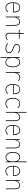

<svg xmlns="http://www.w3.org/2000/svg" viewBox="2630 -3335 872 6172"><g transform="rotate(90 3066.0 -249.0)"><path d="M232 10Q151 10 103 -49.5Q55 -109 55 -224Q55 -345 102.5 -402.5Q150 -460 221 -460Q289 -460 334 -412Q379 -364 379 -258Q379 -249 379 -245.5Q379 -242 378 -233H78Q80 -119 120 -65.5Q160 -12 232 -12Q275 -12 303 -30.5Q331 -49 352 -77L370 -62Q346 -29 311.5 -9.5Q277 10 232 10ZM80 -255H355Q355 -349 318 -393.5Q281 -438 223 -438Q155 -438 119 -389.5Q83 -341 80 -255Z M513 0V-449H537V-345Q554 -399 594 -428Q634 -457 687 -457Q719 -457 746.5 -441.5Q774 -426 790.5 -385.5Q807 -345 807 -269V0H783V-267Q783 -362 757.5 -398.5Q732 -435 680 -435Q637 -435 604.5 -410Q572 -385 554.5 -344Q537 -303 537 -255V0Z M1139 8Q1087 8 1064 -18Q1041 -44 1036.5 -100.5Q1032 -157 1035 -248L1040 -420H936V-443H1041L1045 -578L1071 -582L1066 -443H1226V-420H1065L1059 -244Q1056 -158 1060.5 -108.5Q1065 -59 1083 -37.5Q1101 -16 1141 -15Q1171 -14 1200 -27Q1229 -40 1252 -58L1266 -40Q1236 -14 1204.5 -3Q1173 8 1139 8Z M1533 10Q1435 9 1372 -55L1389 -74Q1411 -47 1450 -29.5Q1489 -12 1535 -12Q1664 -12 1664 -114Q1664 -153 1630 -177.5Q1596 -202 1535 -222Q1474 -241 1435 -271Q1396 -301 1396 -349Q1396 -398 1434 -429Q1472 -460 1538 -460Q1591 -460 1624 -445Q1657 -430 1682 -400L1667 -380Q1646 -410 1616 -424Q1586 -438 1541 -438Q1480 -438 1450 -413.5Q1420 -389 1420 -351Q1420 -310 1454 -285.5Q1488 -261 1550 -240Q1613 -221 1650.5 -191.5Q1688 -162 1688 -118Q1688 -58 1653 -23.5Q1618 11 1533 10Z M1817 167V-449H1840V-349Q1855 -396 1893 -427.5Q1931 -459 1986 -459Q2028 -459 2063 -435Q2098 -411 2119.5 -361Q2141 -311 2141 -232Q2141 -142 2119 -88.5Q2097 -35 2061.5 -11.5Q2026 12 1983 12Q1936 12 1896 -17Q1856 -46 1841 -100V167ZM1979 -9Q2017 -9 2048 -30.5Q2079 -52 2098 -100.5Q2117 -149 2117 -229Q2117 -336 2078.5 -386.5Q2040 -437 1983 -437Q1923 -437 1881.5 -384.5Q1840 -332 1840 -213Q1840 -149 1855 -109Q1870 -69 1892.5 -47Q1915 -25 1938.5 -17Q1962 -9 1979 -9Z M2298 1V-449H2324L2322 -349Q2340 -401 2381 -430.5Q2422 -460 2466 -460Q2497 -460 2530 -447.5Q2563 -435 2583 -410L2570 -391Q2545 -418 2520.5 -428Q2496 -438 2470 -438Q2427 -438 2393.5 -413.5Q2360 -389 2341 -346Q2322 -303 2322 -248V1Z M2860 10Q2779 10 2731 -49.5Q2683 -109 2683 -224Q2683 -345 2730.5 -402.5Q2778 -460 2849 -460Q2917 -460 2962 -412Q3007 -364 3007 -258Q3007 -249 3007 -245.5Q3007 -242 3006 -233H2706Q2708 -119 2748 -65.5Q2788 -12 2860 -12Q2903 -12 2931 -30.5Q2959 -49 2980 -77L2998 -62Q2974 -29 2939.5 -9.5Q2905 10 2860 10ZM2708 -255H2983Q2983 -349 2946 -393.5Q2909 -438 2851 -438Q2783 -438 2747 -389.5Q2711 -341 2708 -255Z M3308 11Q3222 11 3174 -55Q3126 -121 3126 -228Q3126 -302 3150.5 -353.5Q3175 -405 3216.5 -432Q3258 -459 3310 -459Q3364 -459 3399 -441.5Q3434 -424 3458 -386L3443 -371Q3427 -393 3410.5 -407.5Q3394 -422 3370 -429.5Q3346 -437 3307 -437Q3265 -437 3229.5 -413.5Q3194 -390 3172 -344.5Q3150 -299 3150 -232Q3150 -128 3194 -69.5Q3238 -11 3311 -11Q3346 -11 3380 -27.5Q3414 -44 3437 -73L3452 -55Q3394 11 3308 11Z M3578 0V-665H3602V-345Q3625 -397 3663 -427.5Q3701 -458 3753 -458Q3789 -458 3816 -442.5Q3843 -427 3858 -387Q3873 -347 3873 -271V0H3849V-269Q3849 -333 3839 -369Q3829 -405 3806.5 -420Q3784 -435 3746 -435Q3709 -435 3676 -410Q3643 -385 3622.5 -344.5Q3602 -304 3602 -257V0Z M4174 10Q4093 10 4045 -49.5Q3997 -109 3997 -224Q3997 -345 4044.5 -402.5Q4092 -460 4163 -460Q4231 -460 4276 -412Q4321 -364 4321 -258Q4321 -249 4321 -245.5Q4321 -242 4320 -233H4020Q4022 -119 4062 -65.5Q4102 -12 4174 -12Q4217 -12 4245 -30.5Q4273 -49 4294 -77L4312 -62Q4288 -29 4253.5 -9.5Q4219 10 4174 10ZM4022 -255H4297Q4297 -349 4260 -393.5Q4223 -438 4165 -438Q4097 -438 4061 -389.5Q4025 -341 4022 -255Z M4455 0V-449H4479V-345Q4496 -399 4536 -428Q4576 -457 4629 -457Q4661 -457 4688.5 -441.5Q4716 -426 4732.5 -385.5Q4749 -345 4749 -269V0H4725V-267Q4725 -362 4699.5 -398.5Q4674 -435 4622 -435Q4579 -435 4546.5 -410Q4514 -385 4496.5 -344Q4479 -303 4479 -255V0Z M5034 9Q4991 9 4953 -15.5Q4915 -40 4891 -93Q4867 -146 4867 -232Q4867 -314 4891.5 -364.5Q4916 -415 4955 -438Q4994 -461 5037 -461Q5086 -461 5122.5 -427.5Q5159 -394 5171 -349V-665H5194L5195 -71Q5195 -53 5196 -35.5Q5197 -18 5204 0L5180 -1Q5173 -17 5172 -47Q5171 -77 5171 -95Q5164 -70 5146.5 -46Q5129 -22 5101 -6.5Q5073 9 5034 9ZM5038 -13Q5101 -13 5136 -69.5Q5171 -126 5171 -231Q5171 -310 5150 -355Q5129 -400 5098 -419.5Q5067 -439 5038 -439Q5000 -439 4966.5 -418Q4933 -397 4912.5 -352.5Q4892 -308 4892 -237Q4892 -153 4912.5 -104Q4933 -55 4966.5 -34Q5000 -13 5038 -13Z M5488 10Q5407 10 5359 -49.5Q5311 -109 5311 -224Q5311 -345 5358.5 -402.5Q5406 -460 5477 -460Q5545 -460 5590 -412Q5635 -364 5635 -258Q5635 -249 5635 -245.5Q5635 -242 5634 -233H5334Q5336 -119 5376 -65.5Q5416 -12 5488 -12Q5531 -12 5559 -30.5Q5587 -49 5608 -77L5626 -62Q5602 -29 5567.5 -9.5Q5533 10 5488 10ZM5336 -255H5611Q5611 -349 5574 -393.5Q5537 -438 5479 -438Q5411 -438 5375 -389.5Q5339 -341 5336 -255Z M5769 0V-449H5793V-345Q5810 -399 5850 -428Q5890 -457 5943 -457Q5975 -457 6002.5 -441.5Q6030 -426 6046.5 -385.5Q6063 -345 6063 -269V0H6039V-267Q6039 -362 6013.5 -398.5Q5988 -435 5936 -435Q5893 -435 5860.5 -410Q5828 -385 5810.5 -344Q5793 -303 5793 -255V0Z"/></g></svg>

Font: Inconsolata SemiCondensed ExtraLight
Style: Regular
Weight: 200
Width: 4
Monospace: yes
Designer: Raph Levien, Cyreal, Brenton Simpson
Foundry: Raph Levien, Cyreal, Google
Version: Version 3.100; ttfautohint (v1.8.4.7-5d5b)